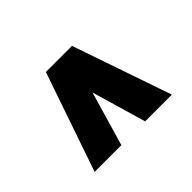

<svg xmlns="http://www.w3.org/2000/svg" viewBox="-94 -601 696 696"><g transform="rotate(45 254.0 -253.0)"><path d="M445 -55 64 -186V-320L445 -451V-314L236 -253L445 -192Z"/></g></svg>

Font: Saira Semi Condensed Black
Style: Regular
Weight: 900
Width: 4
Designer: Hector Gatti with collaboration of the Omnibus-Type team
Foundry: Omnibus-Type
Version: Version 1.001; ttfautohint (v1.8)